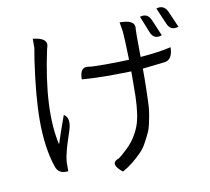

<svg xmlns="http://www.w3.org/2000/svg" viewBox="-92 -910 1183 1084"><g transform="rotate(-10 500.0 -368.5)"><path d="M654 -763Q738 -763 738 -720Q735 -699 737 -550Q842 -558 913 -575Q912 -502 863 -497L738 -483V-450V-419L737 -367Q737 -343 735 -300Q734 -258 730 -235Q727 -212 719 -176Q712 -141 701 -119Q691 -97 675 -68Q660 -39 639 -18Q587 36 527 70Q462 19 507 -4Q516 -3 555 -40Q616 -92 645 -168Q667 -225 670 -340Q671 -378 671 -450V-479Q591 -477 531 -477Q472 -477 388 -483Q388 -554 435 -547Q456 -543 533 -543Q610 -543 670 -546Q666 -684 663 -709L654 -763ZM155 -757Q241 -748 229 -700L225 -687Q151 -346 198 -144Q219 -210 253 -303Q292 -280 267 -206Q218 -65 223 -18V14Q166 22 151 -28Q114 -139 114 -294Q114 -433 144 -638Q152 -689 155 -704V-757ZM773 -774Q818 -788 837 -742L876 -650Q829 -633 811 -679L773 -774ZM872 -804Q917 -818 937 -773L977 -681Q931 -665 912 -711L872 -804Z"/></g></svg>

Font: Swei Half Moon CJK TC
Style: DemiLight
Weight: 350
Version: Version 2.125